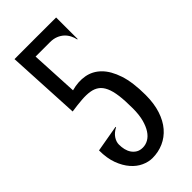

<svg xmlns="http://www.w3.org/2000/svg" viewBox="-214 -696 758 758"><g transform="rotate(-45 165.0 -317.0)"><path d="M116.7 -397Q155.3 -407.7 189.7 -401.6Q224.1 -395.5 250 -369.9Q275.9 -344.2 291.3 -297.9Q306.6 -251.5 306.6 -181.6Q306.6 -133.8 294.7 -97.2Q282.7 -60.5 261.5 -35.9Q240.2 -11.2 211.4 1.5Q182.6 14.2 149.4 14.2Q127.9 14.2 105.2 3.9Q82.5 -6.3 64 -27.6Q45.4 -48.8 33.4 -80.8Q21.5 -112.8 21.5 -156.7L133.3 -176.3L133.8 -173.8Q113.3 -163.1 103.3 -147.9Q93.3 -132.8 93.3 -117.2Q93.3 -103 96.4 -89.6Q99.6 -76.2 106.7 -65.7Q113.8 -55.2 124.8 -48.6Q135.7 -42 151.9 -42Q168 -42 182.6 -50.3Q197.3 -58.6 208.5 -75.7Q219.7 -92.8 226.6 -118.7Q233.4 -144.5 233.4 -179.7Q233.4 -223.1 229.5 -252.9Q225.6 -282.7 216.8 -302Q208 -321.3 194.3 -331.3Q180.7 -341.3 161.1 -344.5Q141.6 -347.7 115.5 -345.7Q89.4 -343.8 56.6 -338.9L40.5 -647.5Q102.1 -647.9 158.7 -647.7Q215.3 -647.5 272.9 -647.5V-527.3H270.5Q268.1 -540 261.7 -552.5Q255.4 -564.9 245.1 -574.5Q234.9 -584 220.5 -589.8Q206.1 -595.7 187 -595.7H106.4Z"/></g></svg>

Font: Smythe
Style: Regular
Weight: 400
Version: Version 1.000